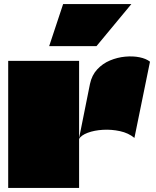

<svg xmlns="http://www.w3.org/2000/svg" viewBox="-20 -917 761 937"><path d="M366 -620Q366 -560 366 -499.5Q366 -439 366 -378.5Q366 -318 366 -257Q366 -193 366 -129Q366 -65 366 0H20Q20 -99 20 -198Q20 -297 20 -396Q20 -452 20 -508Q20 -564 20 -620ZM365 -238 419 -507Q428 -550 454.5 -578.5Q481 -607 517 -622Q553 -637 591 -640.5Q629 -644 661 -637.5Q693 -631 712 -616L636 -244Q607 -268 565.5 -277Q524 -286 482 -283.5Q440 -281 408 -269Q376 -257 365 -238ZM288 -897 220 -692H451L621 -897Z"/></svg>

Font: Climate Crisis
Style: Regular
Weight: 400
Version: Version 1.003